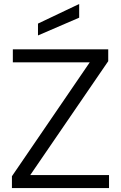

<svg xmlns="http://www.w3.org/2000/svg" viewBox="-20 -949 610 969"><path d="M40.2 -59.6 433 -634.5H44.8V-700H526.2V-640.2L132.7 -65.5H530.2V0H40.2ZM171.7 -829.9 379.6 -928.9V-859.8L171.7 -770.1Z"/></svg>

Font: AF Albert Sans Medium
Style: Regular
Weight: 500
Designer: Andreas Rasmussen
Foundry: a.Foundry
Version: Version 1.300;Glyphs 3.2 (3231)